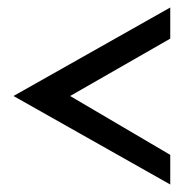

<svg xmlns="http://www.w3.org/2000/svg" viewBox="-20 -538 499 512"><path d="M16 -282 434 -46V-125L167 -282L434 -435V-518Z"/></svg>

Font: Charger Pro
Style: BdNar
Weight: 700
Designer: Jasper
Foundry: Cannot Into Space Fonts
Version: Version 1.09